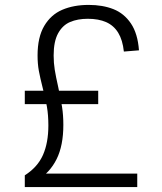

<svg xmlns="http://www.w3.org/2000/svg" viewBox="-20 -762 660 782"><path d="M539 -55V0H81V-48Q133 -81 155 -130.8Q177 -180.5 177 -251Q177 -293 171.2 -326.8Q165.5 -360.5 154 -403.5Q143.5 -445 138.2 -473.5Q133 -502 133 -536Q133 -610.5 160.2 -656.5Q187.5 -702.5 233.8 -722.2Q280 -742 341.5 -742Q398 -742 441.8 -724.8Q485.5 -707.5 513.2 -666.5Q541 -625.5 546 -557L484.5 -552Q479.5 -599 461.5 -628.5Q443.5 -658 412.5 -671.8Q381.5 -685.5 337.5 -685.5Q296.5 -685.5 265.8 -672.5Q235 -659.5 216.8 -626.5Q198.5 -593.5 198.5 -536Q198.5 -505.5 203 -477.8Q207.5 -450 217 -408Q227.5 -359.5 232.8 -326.2Q238 -293 238 -253.5Q238 -169 210.5 -113.8Q183 -58.5 130.5 -27V-55ZM81 -338V-392.5H380V-338Z"/></svg>

Font: Monaspace Xenon Var
Style: Regular
Weight: 400
Designer: Riley Cran and the Lettermatic Team
Version: Version 1.000 (Monaspace Xenon Var)